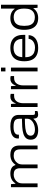

<svg xmlns="http://www.w3.org/2000/svg" viewBox="1490 -2252 775 3794"><g transform="rotate(-90 1877.0 -355.5)"><path d="M75 0V-526H135L142 -438H149Q175 -477 206.5 -499Q238 -521 273.5 -529.5Q309 -538 345 -538Q408 -538 451 -515Q494 -492 512 -438H519Q545 -476 576.5 -498Q608 -520 644 -529Q680 -538 716 -538Q773 -538 813.5 -520Q854 -502 876 -462Q898 -422 898 -355V0H822V-343Q822 -384 812 -409.5Q802 -435 784.5 -448.5Q767 -462 743.5 -467Q720 -472 692 -472Q650 -472 611.5 -451.5Q573 -431 548.5 -393.5Q524 -356 524 -303V0H449V-343Q449 -384 439 -409.5Q429 -435 411.5 -448.5Q394 -462 370.5 -467Q347 -472 321 -472Q278 -472 238.5 -451.5Q199 -431 174.5 -393.5Q150 -356 150 -303V0Z M1202 12Q1164 12 1130 4.5Q1096 -3 1069.5 -20Q1043 -37 1028 -65Q1013 -93 1013 -134Q1013 -193 1044.5 -228.5Q1076 -264 1132.5 -281Q1189 -298 1264.5 -303.5Q1340 -309 1427 -309V-360Q1427 -401 1412.5 -426.5Q1398 -452 1363.5 -463.5Q1329 -475 1266 -475Q1211 -475 1177 -463.5Q1143 -452 1127.5 -432Q1112 -412 1112 -388V-369H1039Q1038 -374 1037.5 -379Q1037 -384 1037 -391Q1037 -439 1065.5 -472Q1094 -505 1147.5 -521.5Q1201 -538 1277 -538Q1351 -538 1401 -520.5Q1451 -503 1477 -466.5Q1503 -430 1503 -371V-88Q1503 -68 1510 -60Q1517 -52 1534 -52H1580V-3Q1564 4 1545.5 7.5Q1527 11 1509 11Q1477 11 1460.5 -1Q1444 -13 1437.5 -33.5Q1431 -54 1430 -80H1423Q1400 -50 1364.5 -29.5Q1329 -9 1287.5 1.5Q1246 12 1202 12ZM1215 -52Q1253 -52 1291 -62.5Q1329 -73 1359.5 -92.5Q1390 -112 1408.5 -139.5Q1427 -167 1427 -200V-251Q1316 -251 1241.5 -242Q1167 -233 1129.5 -208.5Q1092 -184 1092 -136Q1092 -105 1109 -86.5Q1126 -68 1154.5 -60Q1183 -52 1215 -52Z M1659 0V-526H1719L1726 -432H1732Q1739 -455 1754.5 -479.5Q1770 -504 1797.5 -521Q1825 -538 1867 -538Q1882 -538 1896 -536Q1910 -534 1919 -531V-464H1881Q1839 -464 1811 -448.5Q1783 -433 1766 -406.5Q1749 -380 1741.5 -349Q1734 -318 1734 -287V0Z M2011 0V-526H2071L2078 -432H2084Q2091 -455 2106.5 -479.5Q2122 -504 2149.5 -521Q2177 -538 2219 -538Q2234 -538 2248 -536Q2262 -534 2271 -531V-464H2233Q2191 -464 2163 -448.5Q2135 -433 2118 -406.5Q2101 -380 2093.5 -349Q2086 -318 2086 -287V0Z M2363 -635V-723H2438V-635ZM2363 0V-526H2438V0Z M2827 12Q2743 12 2683.5 -17.5Q2624 -47 2593.5 -108.5Q2563 -170 2563 -263Q2563 -356 2593.5 -417Q2624 -478 2683.5 -508Q2743 -538 2829 -538Q2915 -538 2971.5 -507.5Q3028 -477 3056 -421.5Q3084 -366 3084 -290V-243H2643Q2643 -174 2666.5 -131.5Q2690 -89 2732 -70Q2774 -51 2831 -51Q2874 -51 2905.5 -62Q2937 -73 2959 -90.5Q2981 -108 2992.5 -131Q3004 -154 3005 -177H3079Q3078 -141 3063.5 -107.5Q3049 -74 3018.5 -47Q2988 -20 2940.5 -4Q2893 12 2827 12ZM2643 -302H3005Q3005 -351 2990.5 -384.5Q2976 -418 2951.5 -438Q2927 -458 2894.5 -466.5Q2862 -475 2826 -475Q2773 -475 2733 -457Q2693 -439 2670 -400.5Q2647 -362 2643 -302Z M3416 12Q3342 12 3290.5 -18Q3239 -48 3211.5 -109.5Q3184 -171 3184 -266Q3184 -358 3212 -418Q3240 -478 3292 -508Q3344 -538 3416 -538Q3456 -538 3489.5 -529Q3523 -520 3550 -501.5Q3577 -483 3597 -454H3604V-723H3680V0H3620L3612 -81H3605Q3573 -33 3525 -10.5Q3477 12 3416 12ZM3430 -54Q3485 -54 3524 -76Q3563 -98 3583.5 -142Q3604 -186 3604 -255V-272Q3604 -329 3590.5 -368Q3577 -407 3553.5 -429.5Q3530 -452 3499 -462Q3468 -472 3433 -472Q3380 -472 3342 -452Q3304 -432 3283.5 -388.5Q3263 -345 3263 -274V-252Q3263 -180 3284 -136.5Q3305 -93 3342.5 -73.5Q3380 -54 3430 -54Z"/></g></svg>

Font: Archivo SemiExpanded Light
Style: Regular
Weight: 300
Width: 6
Designer: Hector Gatti
Foundry: Omnibus-Type
Version: Version 2.001